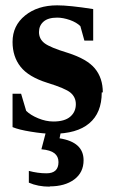

<svg xmlns="http://www.w3.org/2000/svg" viewBox="-20 -492 429 719"><path d="M365 -146H361Q361 -69 314 -30Q268 9 177 9Q143 9 95 1Q51 -6 27 -16V-141H59L78 -77Q94 -61 123 -49Q152 -37 180 -37Q222 -37 243 -55Q264 -73 264 -102Q264 -128 244 -145Q225 -161 157 -182Q87 -204 57 -242Q27 -280 27 -335Q27 -396 74 -434Q121 -472 194 -472Q240 -472 329 -458V-340H296L281 -394Q267 -408 242 -417Q216 -426 194 -426Q160 -426 143 -411Q126 -396 126 -372Q126 -346 147 -330Q168 -314 234 -294Q306 -271 335 -236Q365 -200 365 -146ZM166 206V207Q122 207 88 192V148Q122 157 154 157Q199 157 199 115Q199 94 184 82Q169 70 135 67L160 -28H214L203 26Q293 40 293 108Q293 154 258 180Q223 206 166 206Z"/></svg>

Font: Libra Serif Modern
Style: Bold
Weight: 700
Designer: Stefan Peev, Context Ltd
Foundry: Ascender Corporation
Version: Version 1.000